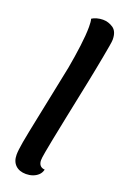

<svg xmlns="http://www.w3.org/2000/svg" viewBox="-150 -800 558 867"><g transform="rotate(20 129.0 -367.0)"><path d="M97.2 20Q65 20 46.5 2.1Q28 -15.8 28 -47.8Q28 -58.8 29.8 -73.7Q31.7 -88.5 35.3 -110.7Q39 -132.8 45.8 -165.8Q52.5 -198.7 61.9 -244.8Q71.3 -291 84.3 -353.8Q97.3 -416.5 113.8 -498.2Q124 -554.5 131 -609.2Q138 -664 138 -701.3Q138 -713.3 137.2 -722.8Q136.5 -732.2 134.3 -739.8Q143.7 -746.2 157.9 -750.1Q172.2 -754 187.3 -754Q213.2 -754 235.8 -738.8Q258.3 -723.5 258.3 -683.7Q258.3 -675.7 254.2 -652Q250.2 -628.3 244.2 -596.5Q238.2 -564.7 231.8 -531.4Q225.3 -498.2 219.8 -471Q195.8 -354.8 180.8 -281.6Q165.8 -208.3 157.5 -166.1Q149.2 -123.8 145.7 -103.7Q142.2 -83.5 141.2 -75.8Q140.2 -68.2 140.2 -62.2Q140.2 -47.2 147.6 -38Q155 -28.8 170.3 -27.7Q166.5 -11.3 155.2 -0.8Q143.8 9.7 128.9 14.8Q114 20 97.2 20Z"/></g></svg>

Font: Sansita Swashed Light
Style: Regular
Weight: 300
Designer: Pablo Cosgaya
Foundry: Omnibus-Type
Version: Version 1.003